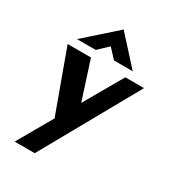

<svg xmlns="http://www.w3.org/2000/svg" viewBox="-208 -791 1016 1119"><g transform="rotate(30 300.0 -231.5)"><path d="M67 210 438 -437H564L202 210ZM210 2 50 -437H207L326 -68ZM332 -489 263 -563 298 -573 209 -489H83L290 -673H291L458 -489Z"/></g></svg>

Font: Josefin Sans Thin
Style: Bold Italic
Weight: 700
Italic angle: -7°
Version: Version 2.000